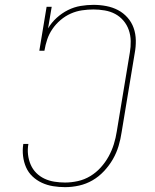

<svg xmlns="http://www.w3.org/2000/svg" viewBox="-20 -763 640 791"><path d="M248 8Q223 8 198.5 4Q174 0 152.5 -10Q131 -20 114 -36Q97 -52 87.5 -73.5Q78 -95 75 -120Q72 -145 76 -170Q76 -170 76 -170Q76 -170 76 -170H97Q97 -170 97 -170Q97 -170 97 -170Q93 -148 95.5 -126Q98 -104 106.5 -84.5Q115 -65 129.5 -50.5Q144 -36 163 -27Q182 -18 204 -14.5Q226 -11 248 -11Q274 -11 301 -17Q328 -23 352 -37.5Q376 -52 395 -73Q414 -94 427.5 -118.5Q441 -143 449 -169Q457 -195 461 -221L515 -547Q519 -570 518.5 -594Q518 -618 510.5 -639.5Q503 -661 488.5 -678Q474 -695 454.5 -705.5Q435 -716 411.5 -720Q388 -724 365 -724Q342 -724 318 -720.5Q294 -717 271.5 -707Q249 -697 229.5 -680.5Q210 -664 196 -643.5Q182 -623 174.5 -600.5Q167 -578 163 -554H142L172 -735H193L178 -646Q192 -670 213.5 -689.5Q235 -709 260 -721.5Q285 -734 312 -738.5Q339 -743 365 -743Q392 -743 418 -738Q444 -733 466 -721.5Q488 -710 505 -691Q522 -672 530.5 -648Q539 -624 539.5 -597Q540 -570 535 -544L481 -218Q477 -190 468.5 -161.5Q460 -133 445 -107Q430 -81 408.5 -58Q387 -35 361 -20Q335 -5 306 1.5Q277 8 248 8Z"/></svg>

Font: Iosevka Etoile Thin Oblique
Style: Regular
Weight: 100
Italic angle: -9°
Designer: Belleve Invis
Foundry: Belleve Invis
Version: Version 15.5.2; ttfautohint (v1.8.4)